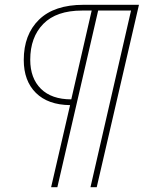

<svg xmlns="http://www.w3.org/2000/svg" viewBox="-20 -680 599 800"><path d="M193 100 272 -242Q180 -243 129.5 -293Q79 -343 79 -430Q79 -536 142.5 -598Q206 -660 328 -660H559L383 100H357L526 -636H389L219 100ZM277 -266 362 -636H322Q215 -636 160.5 -580.5Q106 -525 106 -431Q106 -354 150.5 -310Q195 -266 277 -266Z"/></svg>

Font: Elaine Sans ExtraLight
Style: Italic
Weight: 275
Italic angle: -13°
Designer: Wei Huang
Foundry: Wei Huang
Version: Version 2.001;December 24, 2019;FontCreator 12.0.0.2547 64-b